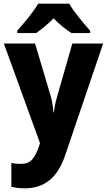

<svg xmlns="http://www.w3.org/2000/svg" viewBox="-20 -786 583 1046"><path d="M1 -549H171L257 -260Q268 -220 271 -174H274Q278 -216 291 -259L374 -549H542L337 54Q305 151 250 195.5Q195 240 115 240Q92 240 74 237.5Q56 235 42 232V101Q52 104 65.5 105.5Q79 107 94 107Q134 107 155.5 82.5Q177 58 192 12L198 -6ZM357 -766Q377 -732 410 -691Q443 -650 471 -619V-606H369Q346 -621 321 -641Q296 -661 272 -686Q247 -661 223 -641Q199 -621 177 -606H74V-619Q91 -638 113 -664Q135 -690 155.5 -717.5Q176 -745 188 -766Z"/></svg>

Font: Noto Sans Sinhala SemiCondensed ExtraBold
Style: Regular
Weight: 800
Width: 4
Designer: Jelle Bosma - Monotype Design Team
Foundry: Monotype Imaging Inc.
Version: Version 2.006; ttfautohint (v1.8.4.7-5d5b)